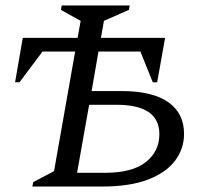

<svg xmlns="http://www.w3.org/2000/svg" viewBox="-20 -680 756 700"><path d="M135 -492 51 -380H35L63 -542H263L274 -604L202 -644L205 -660H453L450 -644L359 -604L348 -542H582L553 -380H537L492 -492H339L314 -348H423Q536 -348 593.5 -307.5Q651 -267 651 -192Q651 -138 618.5 -94.5Q586 -51 520 -25.5Q454 0 354 0H98L101 -16L177 -56L254 -492ZM261 -50H363Q462 -50 511.5 -89Q561 -128 561 -191Q561 -298 405 -298H305Z"/></svg>

Font: Spectral SC
Style: Italic
Weight: 400
Italic angle: -10°
Designer: Jean-Baptiste Levee
Foundry: Production Type
Version: Version 2.001